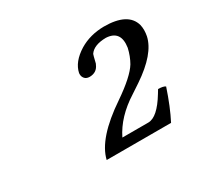

<svg xmlns="http://www.w3.org/2000/svg" viewBox="-82 -792 557 532"><g transform="rotate(-30 196.5 -526.0)"><path d="M197.8 -586.9Q181.6 -586.9 177.2 -601.6Q176.3 -606.4 176.8 -610.8Q183.6 -643.1 222.2 -667Q256.3 -687.5 300.3 -688Q377.4 -688 390.6 -641.1Q394.5 -624.5 390.6 -605Q379.9 -555.2 305.2 -504.9Q292 -496.1 276.4 -485.8Q216.8 -448.2 191.4 -396H274.4Q303.7 -396 337.4 -451.7Q339.4 -454.6 344.2 -462.9Q360.4 -462.9 367.2 -458Q348.6 -402.3 328.6 -363.8H122.6Q136.7 -424.8 235.4 -491.2Q294.4 -531.7 312 -560.5Q323.2 -580.1 328.6 -604Q336.4 -655.8 290 -658.2Q251 -657.7 237.3 -637.2Q236.3 -635.7 230.5 -611.3Q230 -608.9 229 -607.9Q220.7 -587.4 197.8 -586.9Z"/></g></svg>

Font: Linux Libertine Display Slanted O
Style: Slanted
Weight: 400
Designer: Philipp H. Poll
Foundry: Philipp H. Poll
Version: Version 5.0.9